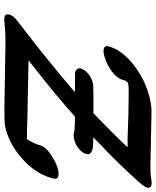

<svg xmlns="http://www.w3.org/2000/svg" viewBox="64 -790 726 893"><g transform="rotate(90 426.5 -343.0)"><path d="M622 -574Q494 -579 420 -579H397Q372 -579 363.5 -574.5Q355 -570 351 -550Q341 -523 313.5 -502Q286 -481 253 -470Q236 -463 218 -462Q194 -462 194 -478Q194 -484 197 -492Q214 -547 275 -597Q371 -674 484 -685H509Q538 -685 634 -682.5Q730 -680 755 -680Q791 -680 812 -684Q828 -686 831 -686Q853 -686 853 -669Q853 -657 826 -626Q742 -532 641 -437L619 -415L622 -414Q626 -414 631.5 -414Q637 -414 642 -414Q675 -413 684 -407Q697 -400 697 -388Q697 -386 695 -378Q688 -358 662.5 -340.5Q637 -323 607 -323Q600 -323 598 -324Q591 -328 546 -329H522L517 -325Q432 -248 289 -136L260 -113L318 -112Q341 -111 446.5 -109.5Q552 -108 587 -106H627Q649 -141 656 -170Q666 -198 711.5 -225.5Q757 -253 788 -253Q811 -253 811 -237Q811 -232 808 -221Q786 -143 714 -80.5Q642 -18 560 -3Q547 -1 484 -1Q443 -1 324.5 -3.5Q206 -6 177 -6Q123 -6 95 -2Q83 -2 71 0Q46 0 46 -17Q46 -28 58 -44Q71 -58 106 -84Q252 -196 383 -307L408 -329H361L314 -330Q297 -337 297 -350Q297 -356 302 -366Q310 -382 329 -395.5Q348 -409 368 -413Q375 -415 441 -415H506L531 -439Q593 -499 647 -555L664 -574Z"/></g></svg>

Font: KaTeX_Caligraphic
Style: Bold
Weight: 700
Version: Version 3699957226